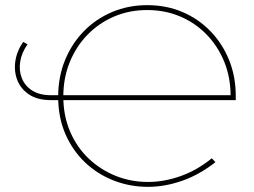

<svg xmlns="http://www.w3.org/2000/svg" viewBox="-20 -723 985 746"><path d="M555 3Q485 3 422 -21.5Q359 -46 310.5 -92Q262 -138 234 -202.5Q206 -267 206 -347Q206 -424 232.5 -489Q259 -554 306 -602Q353 -650 416 -676.5Q479 -703 552 -703Q626 -703 688.5 -676.5Q751 -650 797.5 -602Q844 -554 870 -490Q896 -426 896 -350Q896 -346 896 -342Q896 -338 896 -334H178Q126 -334 93.5 -355.5Q61 -377 47.5 -411Q34 -445 39.5 -484.5Q45 -524 70 -560L87 -551Q64 -518 58.5 -483.5Q53 -449 65 -419Q77 -389 105.5 -371Q134 -353 179 -353H885L876 -350Q876 -422 851.5 -482.5Q827 -543 783 -588.5Q739 -634 680 -659Q621 -684 552 -684Q483 -684 424 -659Q365 -634 320.5 -588.5Q276 -543 251 -481.5Q226 -420 226 -348Q226 -273 252.5 -211.5Q279 -150 325 -106.5Q371 -63 430 -39.5Q489 -16 555 -16Q617 -16 681 -38.5Q745 -61 803 -108L817 -93Q755 -44 687.5 -20.5Q620 3 555 3Z"/></svg>

Font: Montserrat Alternates Thin
Style: Regular
Weight: 100
Designer: Julieta Ulanovsky
Foundry: Julieta Ulanovsky
Version: Version 9.000